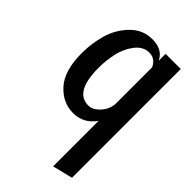

<svg xmlns="http://www.w3.org/2000/svg" viewBox="-230 -580 905 905"><g transform="rotate(45 222.5 -127.5)"><path d="M32 -223Q32 -290 50 -351.5Q68 -413 113 -459Q158 -505 222 -505Q290 -505 314 -454V-500H415V225L314 250V-53Q272 6 203 6Q133 6 82.5 -50.5Q32 -107 32 -223ZM137 -230Q137 -70 228 -70Q257 -70 283.5 -98Q310 -126 314 -165V-410Q296 -450 256 -450Q216 -450 187.5 -413.5Q159 -377 148 -329Q137 -281 137 -230Z"/></g></svg>

Font: Lobster Two
Style: Regular
Weight: 400
Designer: Pablo Impallari
Foundry: Pablo Impallari. www.impallari.com
Version: Version 1.006